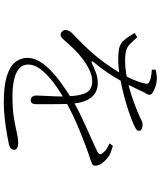

<svg xmlns="http://www.w3.org/2000/svg" viewBox="65 -886 869 1040"><g transform="rotate(90 500.0 -366.5)"><path d="M536 48Q446 48 393 31.5Q340 15 317 -14Q294 -43 294 -80Q294 -110 310.5 -140.5Q327 -171 357.5 -201.5Q388 -232 430 -262.5Q472 -293 522 -324Q555 -344 592.5 -362.5Q630 -381 668 -398Q706 -415 740.5 -430.5Q775 -446 802 -459Q814 -465 815.5 -472.5Q817 -480 806 -492Q799 -502 785.5 -510Q772 -518 757 -525L771 -543Q794 -536 809 -530Q824 -524 834 -515Q845 -507 855 -496Q865 -485 871.5 -473Q878 -461 878 -449Q878 -442 876 -437.5Q874 -433 866.5 -429.5Q859 -426 841 -420Q809 -410 769 -395Q729 -380 685.5 -362Q642 -344 599.5 -323.5Q557 -303 521 -282Q466 -251 423 -217.5Q380 -184 355 -150.5Q330 -117 330 -84Q330 -53 352.5 -34.5Q375 -16 413.5 -7.5Q452 1 499 1Q573 1 620 -7Q667 -15 698.5 -22.5Q730 -30 755 -30Q770 -30 778 -26.5Q786 -23 789 -18Q792 -13 792 -8Q792 -1 787 7Q782 15 759 21Q746 24 709 30.5Q672 37 625.5 42.5Q579 48 536 48ZM523 -98Q514 -98 506 -105Q498 -112 498 -129Q498 -142 499.5 -170.5Q501 -199 502.5 -234Q504 -269 502 -301Q499 -372 481 -401.5Q463 -431 420 -431Q392 -431 361 -416.5Q330 -402 301.5 -380.5Q273 -359 250 -336Q233 -319 218 -301.5Q203 -284 191 -272Q179 -260 170 -260Q160 -260 151.5 -267.5Q143 -275 143 -288Q143 -307 168 -330Q193 -353 229 -390Q262 -423 294.5 -464Q327 -505 355.5 -549Q384 -593 404 -635.5Q424 -678 432 -714Q436 -728 432 -734Q428 -740 413 -745Q405 -748 390 -750.5Q375 -753 358 -754V-775Q372 -777 385 -779.5Q398 -782 408 -781Q418 -781 432.5 -778Q447 -775 461 -769Q475 -763 484.5 -756.5Q494 -750 494 -742Q494 -732 488 -724Q482 -716 474 -698Q467 -683 454.5 -656.5Q442 -630 428 -604Q404 -559 378.5 -520.5Q353 -482 314 -435Q311 -431 313 -428.5Q315 -426 320 -428Q343 -439 371.5 -450Q400 -461 431 -461Q481 -461 509.5 -424Q538 -387 542 -319Q544 -292 544.5 -254Q545 -216 545 -181Q545 -146 545 -128Q545 -113 539.5 -105.5Q534 -98 523 -98ZM303 -572Q261 -572 238 -578Q215 -584 198.5 -603Q182 -622 159 -661L182 -675Q203 -652 217.5 -637Q232 -622 252.5 -615.5Q273 -609 311 -609Q344 -609 382.5 -615.5Q421 -622 459 -632.5Q497 -643 530 -655Q563 -667 587 -677Q622 -692 632.5 -698Q643 -704 655 -704Q667 -704 678 -699.5Q689 -695 689 -685Q689 -676 682 -670.5Q675 -665 664 -660Q640 -648 597 -633Q554 -618 502 -604Q450 -590 398 -581Q346 -572 303 -572Z"/></g></svg>

Font: Noto Serif HK ExtraLight
Style: Regular
Weight: 200
Designer: Ryoko NISHIZUKA 西塚涼子 (kana & ideographs); Frank Grießhammer (Latin, Greek & Cyrillic); Wenlong ZHANG 张文龙 (bopomofo); San
Foundry: Adobe
Version: Version 2.002-H1;hotconv 1.1.0;makeotfexe 2.6.0